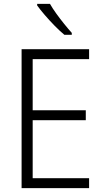

<svg xmlns="http://www.w3.org/2000/svg" viewBox="-20 -967 534 987"><path d="M438 0H91V-714H438V-663H148V-400H421V-349H148V-51H438ZM237 -947Q250 -924 269.5 -897Q289 -870 310 -844Q331 -818 349 -798V-788H311Q288 -807 261 -834.5Q234 -862 210 -890Q186 -918 171 -939V-947Z"/></svg>

Font: Noto Sans Arabic SemCond Light
Style: Regular
Weight: 300
Width: 4
Designer: Monotype Design Team, Nadine Chahine, Nizar Qandah and Khaled Hosny
Foundry: Monotype Imaging Inc.
Version: Version 2.012; ttfautohint (v1.8.4.7-5d5b)